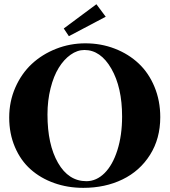

<svg xmlns="http://www.w3.org/2000/svg" viewBox="-20 -883 809 916"><path d="M308.6 -710.4 284.2 -747.1 439.9 -862.8 484.4 -803.2ZM377.4 13.2Q302.7 13.2 238.3 -9.8Q173.8 -32.7 126.2 -75Q78.6 -117.2 51.3 -181.2Q23.9 -245.1 23.9 -322.3Q23.9 -398.9 53.2 -465.6Q82.5 -532.2 131.8 -578.1Q181.2 -624 247.6 -650.1Q314 -676.3 387.2 -676.3Q461.9 -676.3 527.6 -650.9Q593.3 -625.5 641.4 -580.3Q689.5 -535.2 717 -468.8Q744.6 -402.3 744.6 -324.2Q744.6 -221.7 695.8 -144.3Q647 -66.9 564.2 -26.9Q481.4 13.2 377.4 13.2ZM392.1 -18.6Q439.9 -18.6 478.8 -57.1Q517.6 -95.7 540 -166.5Q562.5 -237.3 562.5 -327.1Q562.5 -466.3 511.2 -555.4Q460 -644.5 382.8 -644.5Q348.6 -644.5 316.7 -621.8Q284.7 -599.1 260.3 -559.6Q235.8 -520 221.2 -461.7Q206.5 -403.3 206.5 -336.4Q206.5 -193.4 256.8 -106Q307.1 -18.6 392.1 -18.6Z"/></svg>

Font: Elstob 14pt
Style: Bold
Weight: 700
Designer: Peter S. Baker
Version: Version 1.015